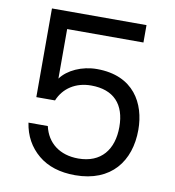

<svg xmlns="http://www.w3.org/2000/svg" viewBox="-81 -796 791 870"><g transform="rotate(10 314.0 -361.0)"><path d="M152 -52C195 -16 252 2 322 2C488 2 569 -106 569 -250C569 -371 506 -489 337 -489C268 -489 203 -459 172 -416V-644H523V-724H88V-316H174C198 -375 253 -411 324 -411C428 -411 482 -352 482 -248C482 -144 428 -75 323 -75C238 -75 179 -120 162 -196H73C82 -136 109 -88 152 -52Z"/></g></svg>

Font: Poppins
Style: Regular
Weight: 400
Designer: Ninad Kale (Devanagari), Jonny Pinhorn (Latin)
Foundry: Indian Type Foundry
Version: 4.004